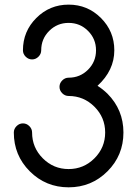

<svg xmlns="http://www.w3.org/2000/svg" viewBox="-20 -801 587 821"><path d="M273.4 -390.6Q257.8 -390.6 246.1 -402.3Q234.4 -414.1 234.4 -429.7Q234.4 -445.3 246.1 -457Q257.8 -468.8 273.4 -468.8Q322.3 -468.8 356.4 -502.9Q390.6 -537.1 390.6 -585.9Q390.6 -634.8 356.4 -668.9Q322.3 -703.1 273.4 -703.1Q224.6 -703.1 190.4 -668.9Q156.2 -634.8 156.2 -585.9Q156.2 -570.3 144.5 -558.6Q132.8 -546.9 117.2 -546.9Q101.6 -546.9 89.8 -558.6Q78.1 -570.3 78.1 -585.9Q78.1 -667 135.3 -724.1Q192.4 -781.2 273.4 -781.2Q354.5 -781.2 411.6 -724.1Q468.8 -667 468.8 -585.9Q468.8 -500 397 -434.1Q419.4 -419.9 439.5 -400.4Q507.8 -331.5 507.8 -234.4Q507.8 -136.7 439.5 -68.4Q371.1 0 273.4 0Q175.8 0 107.4 -68.4Q39.1 -136.7 39.1 -234.4Q39.1 -250 50.8 -261.7Q62.5 -273.4 78.1 -273.4Q93.8 -273.4 105.5 -261.7Q117.2 -250 117.2 -234.4Q117.2 -169.9 163.1 -124Q209 -78.1 273.4 -78.1Q337.9 -78.1 383.8 -124Q429.7 -169.9 429.7 -234.4Q429.7 -298.8 383.8 -344.7Q337.9 -390.6 273.4 -390.6Z"/></svg>

Font: Comfortaa
Style: Regular
Weight: 400
Designer: Johan Aakerlund
Foundry: Johan Aakerlund
Version: Version 2.001; ttfautohint (v1.4.1)